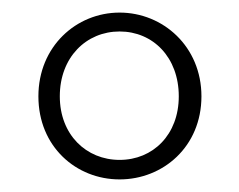

<svg xmlns="http://www.w3.org/2000/svg" viewBox="-20 -762 379 305"><path d="M170 -508C117 -508 75 -548 75 -609C75 -671 117 -712 170 -712C223 -712 264 -671 264 -609C264 -548 223 -508 170 -508ZM170 -477C239 -477 300 -529 300 -609C300 -688 239 -742 170 -742C101 -742 41 -688 41 -609C41 -529 101 -477 170 -477Z"/></svg>

Font: Noto Serif CJK KR Light
Style: Regular
Weight: 300
Designer: Ryoko NISHIZUKA 西塚涼子 (kana & ideographs); Frank Grießhammer (Latin, Greek & Cyrillic); Wenlong ZHANG 张文龙 (bopomofo); San
Foundry: Adobe
Version: Version 2.001;hotconv 1.1.0;makeotfexe 2.6.0